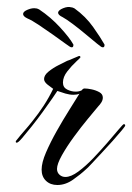

<svg xmlns="http://www.w3.org/2000/svg" viewBox="-20 -525 378 549"><path d="M144 4Q124 4 111.5 -8Q99 -20 99 -40Q99 -60 111.5 -89Q124 -118 142 -150Q160 -182 178 -210.5Q196 -239 207 -257Q200 -254 190 -254Q179 -254 167 -257.5Q155 -261 144 -265Q141 -260 129.5 -243.5Q118 -227 102.5 -205.5Q87 -184 71 -164Q55 -144 43.5 -130.5Q32 -117 28 -117Q25 -117 25 -120Q25 -122 28 -125Q39 -139 50.5 -152Q62 -165 73 -179Q90 -200 105 -223Q120 -246 132 -271Q126 -275 116 -283Q106 -291 106 -299Q106 -310 119 -320.5Q132 -331 148 -339Q164 -347 172 -351Q176 -352 190.5 -358.5Q205 -365 206 -365Q210 -365 210 -361Q210 -360 197.5 -348.5Q185 -337 172.5 -321Q160 -305 160 -289Q160 -275 172 -269Q184 -263 196 -263Q207 -263 214 -267Q217 -272 222 -272Q230 -272 242 -269.5Q254 -267 264 -261.5Q274 -256 274 -246Q274 -239 270 -232.5Q266 -226 261 -221Q251 -209 231.5 -185.5Q212 -162 191.5 -134Q171 -106 157 -81Q143 -56 143 -42Q143 -32 150 -25.5Q157 -19 167 -19Q183 -19 204 -34.5Q225 -50 246.5 -72.5Q268 -95 287 -117Q306 -139 319 -154.5Q332 -170 334 -170Q338 -170 338 -166Q338 -164 328 -152Q318 -140 302.5 -122.5Q287 -105 270.5 -87.5Q254 -70 242 -57Q230 -44 226 -41Q210 -26 188.5 -11Q167 4 144 4ZM272 -390Q270 -390 256.5 -401Q243 -412 224.5 -427.5Q206 -443 188 -456.5Q170 -470 159 -476Q146 -482 146 -489Q147 -496 160.5 -501.5Q174 -507 184 -504Q186 -504 188.5 -503Q191 -502 193 -501Q225 -478 246.5 -447.5Q268 -417 278 -399Q278 -398 278.5 -398Q279 -398 279 -397Q279 -388 272 -390ZM183 -390Q181 -390 166 -401Q151 -412 130.5 -426.5Q110 -441 90.5 -454Q71 -467 59 -472Q46 -478 46 -485Q46 -492 59.5 -497.5Q73 -503 83 -501Q85 -501 87.5 -500Q90 -499 92 -498Q125 -476 152 -446.5Q179 -417 189 -399Q189 -398 189.5 -398Q190 -398 190 -397Q190 -388 183 -390Z"/></svg>

Font: Caramel
Style: Regular
Weight: 400
Designer: Robert E. Leuschke
Foundry: Robert E. Leuschke
Version: Version 1.010